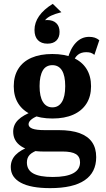

<svg xmlns="http://www.w3.org/2000/svg" viewBox="-20 -788 548 993"><path d="M239.2 185Q189.6 185 151.5 178Q113.5 171 87.7 157Q61.9 143 48.8 123Q35.7 103 35.7 76Q35.7 39.4 60.6 13.3Q85.6 -12.9 138.1 -31.9L186.5 -15.5Q149.1 -3.2 134.1 12.1Q119.1 27.5 119.1 52.1Q119.1 90.8 151.8 109Q184.5 127.3 253.1 127.3Q322.6 127.3 358.3 108.2Q394 89.1 394 51.3Q394 22.5 372.5 9Q350.9 -4.4 302.7 -4.4H201.5Q130.4 -4.4 89.3 -31.6Q48.2 -58.9 48.2 -107.3Q48.2 -142.5 73.8 -167.8Q99.4 -193.2 152.9 -213L197.4 -196.1Q162.6 -185.6 145.2 -172.5Q127.7 -159.4 127.7 -145.4Q127.7 -130.2 147.7 -122.6Q167.7 -115 210.8 -115H283.8Q348.7 -115 391.8 -99.3Q434.9 -83.5 456.2 -52.6Q477.5 -21.8 477.5 24.8Q477.5 103.8 417.7 144.4Q357.9 185 239.2 185ZM251.3 -175.1Q188 -175.1 143.3 -195Q98.5 -214.8 74.8 -252.1Q51.1 -289.3 51.1 -341.9Q51.1 -394.8 74.7 -432.2Q98.2 -469.7 142.9 -489.2Q187.5 -508.7 250.7 -508.7Q314 -508.7 358.7 -489.2Q403.5 -469.7 427.2 -432.2Q450.9 -394.8 450.9 -341.9Q450.9 -289.3 427.2 -252.1Q403.5 -214.8 358.9 -195Q314.2 -175.1 251.3 -175.1ZM251 -232.8Q267.2 -232.8 279.4 -239.9Q291.6 -246.9 300.2 -260.8Q308.7 -274.6 313 -295Q317.3 -315.5 317.3 -342.6Q317.3 -396.6 300.4 -423.8Q283.4 -451 251 -451Q234.8 -451 222.2 -444.3Q209.6 -437.6 201.5 -423.8Q193.3 -409.9 189 -389.8Q184.7 -369.7 184.7 -342.6Q184.7 -288.7 202 -260.8Q219.3 -232.8 251 -232.8ZM356.3 -461.2 328.8 -480.2Q343.6 -536.7 372.4 -567Q401.2 -597.4 440.9 -597.4Q457.1 -597.4 469.8 -593.3Q482.4 -589.2 493.6 -580L468.2 -504.3Q458.2 -512.2 449 -515.2Q439.9 -518.1 425.7 -518.1Q399.8 -518.1 382.9 -504.7Q366 -491.3 356.3 -461.2ZM225.3 -562.2Q193.6 -562.2 176 -580.4Q158.4 -598.6 158.4 -633.1Q158.4 -671 182.2 -705.1Q206.1 -739.3 252.9 -768.1L297.4 -724.8Q264.6 -716.5 244.9 -707.2Q225.2 -697.9 214.5 -685.3Q203.8 -672.8 195.6 -652.4L171.9 -664.7Q188.8 -684.4 223.8 -684.4Q254.2 -684.4 271.1 -668.2Q288 -652 288 -622.8Q288 -594.3 271.6 -578.2Q255.2 -562.2 225.3 -562.2Z"/></svg>

Font: Sutasoma
Style: Regular
Weight: 400
Designer: Izhar Fathurrohim, Akbar Rohmanto, Arusyal Khofiqoini
Foundry: Kiwari Kolektiv
Version: Version 1.102